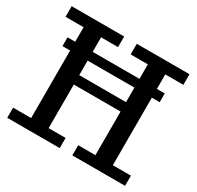

<svg xmlns="http://www.w3.org/2000/svg" viewBox="-157 -915 1122 1095"><g transform="rotate(30 404.0 -367.5)"><path d="M16.1 0V-66.9H134.8V-511.7H84.5V-569.3H134.8V-665H16.1V-734.9H361.8V-665H250V-569.3H558.1V-665H444.8V-734.9H792V-665H672.9V-569.3H724.6V-511.7H672.9V-66.9H792V0H444.8V-66.9H558.1V-354H250V-66.9H361.8V0ZM250 -416H558.1V-511.7H250Z"/></g></svg>

Font: Trocchi
Style: Regular
Weight: 400
Designer: Vernon Adams
Foundry: Vernon Adams
Version: Version 1.101; ttfautohint (v1.8.4.7-5d5b);gftools[0.9.27]